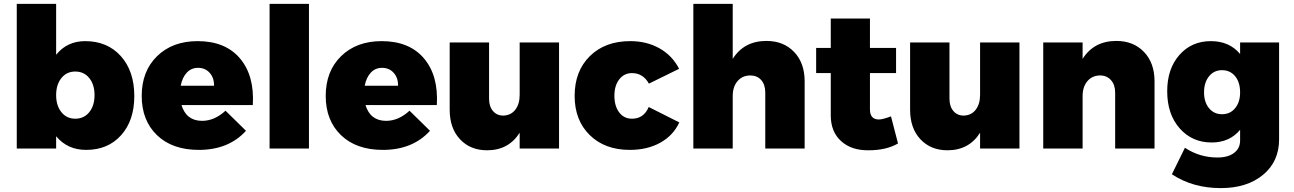

<svg xmlns="http://www.w3.org/2000/svg" viewBox="-20 -762 6640 985"><path d="M417 -551Q531 -551 600 -474Q669 -397 669 -269Q669 -144 601.5 -68.5Q534 7 422 7Q326 7 268 -63V0H66V-742H268V-481Q324 -551 417 -551ZM366 -153Q411 -153 438 -186.5Q465 -220 465 -274Q465 -328 438 -361.5Q411 -395 366 -395Q322 -395 295 -361.5Q268 -328 268 -274Q268 -220 295 -186.5Q322 -153 366 -153Z M994 -551Q1136 -551 1211 -462.5Q1286 -374 1277 -223H911Q936 -142 1017 -142Q1080 -142 1137 -194L1242 -91Q1153 7 1000 7Q864 7 785.5 -68.5Q707 -144 707 -270Q707 -397 786 -474Q865 -551 994 -551ZM907 -322H1078Q1079 -362 1056 -388Q1033 -414 996 -414Q961 -414 938 -389Q915 -364 907 -322Z M1565 0H1363V-742H1565Z M1938 -551Q2080 -551 2155 -462.5Q2230 -374 2221 -223H1855Q1880 -142 1961 -142Q2024 -142 2081 -194L2186 -91Q2097 7 1944 7Q1808 7 1729.5 -68.5Q1651 -144 1651 -270Q1651 -397 1730 -474Q1809 -551 1938 -551ZM1851 -322H2022Q2023 -362 2000 -388Q1977 -414 1940 -414Q1905 -414 1882 -389Q1859 -364 1851 -322Z M2848 -544V0H2646V-81Q2589 9 2479 9Q2393 9 2340 -47.5Q2287 -104 2287 -199V-544H2489V-256Q2489 -216 2509 -192.5Q2529 -169 2562 -169Q2601 -170 2623.5 -199Q2646 -228 2646 -275V-544Z M3213 -551Q3298 -551 3363.5 -514Q3429 -477 3464 -409L3309 -333Q3279 -387 3222 -387Q3182 -387 3157 -355Q3132 -323 3132 -271Q3132 -218 3156.5 -185.5Q3181 -153 3222 -153Q3283 -153 3308 -213L3465 -134Q3434 -67 3367.5 -30Q3301 7 3211 7Q3083 7 3005.5 -69Q2928 -145 2928 -270Q2928 -397 3006 -474Q3084 -551 3213 -551Z M3912 -552Q4000 -552 4054 -495.5Q4108 -439 4108 -345V0H3906V-287Q3906 -328 3885 -351.5Q3864 -375 3828 -375Q3787 -374 3763 -345Q3739 -316 3739 -269V0H3537V-742H3739V-460Q3797 -552 3912 -552Z M4551 -165 4587 -26Q4527 9 4436 9Q4348 10 4295 -38Q4242 -86 4242 -170V-387H4167V-516H4242V-667H4443V-516H4577V-387H4443V-201Q4443 -149 4489 -149Q4508 -149 4551 -165Z M5210 -544V0H5008V-81Q4951 9 4841 9Q4755 9 4702 -47.5Q4649 -104 4649 -199V-544H4851V-256Q4851 -216 4871 -192.5Q4891 -169 4924 -169Q4963 -170 4985.5 -199Q5008 -228 5008 -275V-544Z M5707 -552Q5795 -552 5849 -495.5Q5903 -439 5903 -345V0H5701V-287Q5701 -327 5679.5 -351Q5658 -375 5623 -375Q5582 -374 5558 -345Q5534 -316 5534 -269V0H5332V-544H5534V-460Q5592 -552 5707 -552Z M6542 -544V-47Q6542 67 6459.5 135Q6377 203 6243 203Q6099 203 5992 132L6059 -4Q6134 46 6226 46Q6280 46 6311 22.5Q6342 -1 6342 -41V-96Q6288 -31 6196 -31Q6096 -31 6032 -103.5Q5968 -176 5968 -294Q5968 -409 6030.5 -480Q6093 -551 6192 -551Q6287 -551 6342 -485V-544ZM6249 -176Q6291 -176 6316.5 -207Q6342 -238 6342 -288Q6342 -340 6316.5 -371Q6291 -402 6249 -402Q6208 -402 6182.5 -370.5Q6157 -339 6157 -288Q6157 -238 6182.5 -207Q6208 -176 6249 -176Z"/></svg>

Font: Montserrat Extra Bold
Style: Regular
Weight: 800
Designer: Julieta Ulanovsky
Foundry: Julieta Ulanovsky
Version: Version 3.001;PS 003.001;hotconv 1.0.70;makeotf.lib2.5.58329